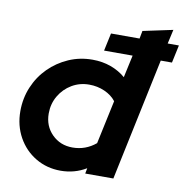

<svg xmlns="http://www.w3.org/2000/svg" viewBox="-82 -809 868 894"><g transform="rotate(10 352.0 -361.5)"><path d="M262 7Q197 7 144 -24.5Q91 -56 60.5 -111Q30 -166 30 -234Q30 -295 52.5 -348.5Q75 -402 115 -442Q155 -482 207.5 -505Q260 -528 320 -528Q367 -528 407 -513.5Q447 -499 477 -473L500 -579H365L383 -663H518L525 -700L666 -730L651 -663H704L686 -579H633L511 0H378L383 -26Q328 7 262 7ZM298 -109Q360 -109 408 -149L452 -355Q432 -381 398 -396Q364 -411 325 -411Q280 -411 243 -389Q206 -367 184 -329.5Q162 -292 162 -246Q162 -187 201 -148Q240 -109 298 -109Z"/></g></svg>

Font: Red Hat Display
Style: Bold Italic
Weight: 700
Italic angle: -12°
Designer: Pentagram, MCKL
Foundry: Pentagram, MCKL
Version: Version 1.023; ttfautohint (v1.8.3)